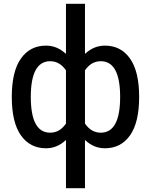

<svg xmlns="http://www.w3.org/2000/svg" viewBox="-20 -770 794 1010"><path d="M427 220H327V-32H325Q280 10 222 10Q138 10 90 -58Q42 -126 42 -260Q42 -394 90 -462Q138 -530 222 -530Q280 -530 325 -488H327V-750H427V-488H429Q474 -530 532 -530Q616 -530 664 -462Q712 -394 712 -260Q712 -126 664 -58Q616 10 532 10Q474 10 429 -32H427ZM510 -448Q460 -448 427 -400V-120Q460 -72 510 -72Q612 -72 612 -260Q612 -448 510 -448ZM244 -72Q294 -72 327 -120V-400Q294 -448 244 -448Q142 -448 142 -260Q142 -72 244 -72Z"/></svg>

Font: Mplus 1p Medium
Style: Regular
Weight: 500
Version: Version 1.061